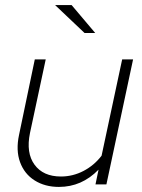

<svg xmlns="http://www.w3.org/2000/svg" viewBox="-20 -726 559 756"><path d="M212 10Q157 10 116.5 -15.5Q76 -41 59 -87.5Q42 -134 55 -195L117 -492H160L98 -202Q82 -124 116 -77.5Q150 -31 220 -31Q267 -31 309 -53Q351 -75 380 -113L461 -492H504L399 0H356L368 -58Q302 10 212 10ZM313 -596 197 -706H262L355 -596Z"/></svg>

Font: Red Hat Display VF
Style: Italic
Weight: 300
Italic angle: -12°
Designer: Pentagram, MCKL
Foundry: Pentagram, MCKL
Version: Version 1.023